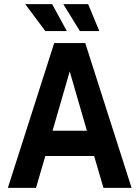

<svg xmlns="http://www.w3.org/2000/svg" viewBox="-20 -908 674 928"><path d="M18 0H154L199 -154H435L480 0H616L392 -700H242ZM102 -888 199 -758H303L232 -888ZM234 -276 317 -563 400 -276ZM286 -888 366 -758H460L406 -888Z"/></svg>

Font: Meta Space
Style: Bold
Weight: 700
Designer: Meta Pool / Florian Karsten
Foundry: Meta Pool / Florian Karsten
Version: Version 2.000;Glyphs 3.1.1 (3137)